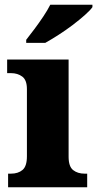

<svg xmlns="http://www.w3.org/2000/svg" viewBox="-20 -786 408 806"><path d="M14 0V-57H26Q56 -57 74.5 -72.5Q93 -88 93 -130V-412Q93 -450 73.5 -464.5Q54 -479 26 -479H10V-536H268V-128Q268 -87 287 -72Q306 -57 335 -57H346V0ZM90 -619Q105 -638 124.5 -664Q144 -690 162 -717Q180 -744 191 -766H368V-756Q359 -743 336.5 -723Q314 -703 285 -681Q256 -659 225.5 -639.5Q195 -620 170 -606H90Z"/></svg>

Font: Noto Serif Lao ExtraBold
Style: Regular
Weight: 800
Designer: Monotype Design Team
Foundry: Monotype Imaging Inc.
Version: Version 2.003; ttfautohint (v1.8.4.7-5d5b)